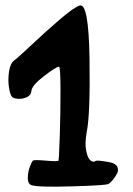

<svg xmlns="http://www.w3.org/2000/svg" viewBox="-20 -747 500 723"><path d="M34.2 -520Q45.9 -528.3 98.4 -577.6Q150.9 -627 203.9 -672.6Q256.8 -718.3 279.8 -726.1Q314 -737.8 317.1 -525.9Q320.3 -314 306.2 -248Q299.3 -205.6 304.2 -181.2Q309.1 -156.7 316.4 -147.5Q323.7 -138.2 332 -138.2Q335.9 -138.2 337.9 -139.6Q339.8 -141.1 341.8 -141.8Q343.8 -142.6 356.2 -141.6Q368.7 -140.6 392.1 -136.2Q415.5 -131.8 421.6 -119.1Q427.7 -106.4 420.4 -92.8Q413.1 -79.1 403.6 -68.1Q394 -57.1 388.2 -54.2Q377 -48.8 249.8 -45.2Q122.6 -41.5 98.1 -49.8Q84.5 -55.2 84.7 -76.9Q85 -98.6 92 -117.9Q99.1 -137.2 104 -142.1Q107.9 -146 153.1 -142.1Q198.2 -138.2 200.2 -142.1Q202.1 -146.5 205.1 -234.9Q208 -323.2 207.8 -410.2Q207.5 -497.1 202.1 -496.1Q188.5 -493.7 144 -459.2Q99.6 -424.8 98.1 -403.8Q97.2 -389.2 82 -381.6Q66.9 -374 50 -374.8Q33.2 -375.5 25.9 -381.8Q18.6 -388.2 13.9 -416.7Q9.3 -445.3 13.9 -477.3Q18.6 -509.3 34.2 -520Z"/></svg>

Font: Superheroes Libre
Style: Regular
Weight: 400
Version: Version 001.000